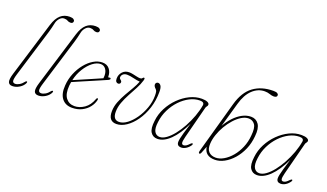

<svg xmlns="http://www.w3.org/2000/svg" viewBox="-70 -1176 2795 1642"><g transform="rotate(20 1328.0 -355.0)"><path d="M344 -718Q368 -718 378.8 -710.5Q389.5 -703 389.5 -693.5Q389.5 -684.5 383.8 -678.2Q378 -672 365 -672Q349 -672 336.8 -679.8Q324.5 -687.5 304 -687.5Q282 -687.5 263.8 -667Q245.5 -646.5 240 -617.5Q235 -596.5 231 -578Q227 -559.5 219.5 -535.5L87.5 -103Q72 -52.5 76 -35.8Q80 -19 100 -19Q117 -19 137.2 -30.8Q157.5 -42.5 175.5 -66Q181.5 -73.5 187 -72.5Q194.5 -71 191 -61Q179 -32 147.5 -12.2Q116 7.5 83.5 7.5Q53.5 7.5 45.5 -15Q37.5 -37.5 55 -94.5L207.5 -593.5Q227.5 -658 261.2 -688Q295 -718 344 -718Z M580 -718Q604 -718 614.8 -710.5Q625.5 -703 625.5 -693.5Q625.5 -684.5 619.8 -678.2Q614 -672 601 -672Q585 -672 572.8 -679.8Q560.5 -687.5 540 -687.5Q518 -687.5 499.8 -667Q481.5 -646.5 476 -617.5Q471 -596.5 467 -578Q463 -559.5 455.5 -535.5L323.5 -103Q308 -52.5 312 -35.8Q316 -19 336 -19Q353 -19 373.2 -30.8Q393.5 -42.5 411.5 -66Q417.5 -73.5 423 -72.5Q430.5 -71 427 -61Q415 -32 383.5 -12.2Q352 7.5 319.5 7.5Q289.5 7.5 281.5 -15Q273.5 -37.5 291 -94.5L443.5 -593.5Q463.5 -658 497.2 -688Q531 -718 580 -718Z M810 -129.5Q802.5 -94.5 778.2 -63.2Q754 -32 715.2 -12.2Q676.5 7.5 626 7.5Q565 7.5 533 -34.5Q501 -76.5 507 -153Q511 -211 532.5 -263.5Q554 -316 587.2 -357.2Q620.5 -398.5 660.2 -422.2Q700 -446 741 -446Q783 -446 805.5 -418Q828 -390 828 -350.5Q828 -340.5 839.5 -344.5Q851.5 -348.5 852.5 -338.5Q854 -330.5 839 -323.5Q815 -313 773.8 -295.2Q732.5 -277.5 686.8 -257.8Q641 -238 602.2 -221.5Q563.5 -205 545 -196.5Q542 -180 540.5 -163Q534 -87.5 562.5 -50.2Q591 -13 640.5 -13Q686.5 -13 729.8 -42.8Q773 -72.5 795 -134Q798.5 -144 804.5 -144Q813 -144 810 -129.5ZM731.5 -428.5Q696.5 -428.5 659.8 -400.5Q623 -372.5 593 -324.5Q563 -276.5 549 -216Q567.5 -224 598.2 -237.2Q629 -250.5 664.8 -266Q700.5 -281.5 734.5 -296.2Q768.5 -311 793.5 -322Q795 -330 795 -345Q795 -381.5 777.8 -405Q760.5 -428.5 731.5 -428.5Z M1283.5 -376Q1283.5 -296 1260.8 -226.5Q1238 -157 1200.5 -104.2Q1163 -51.5 1118.5 -21.8Q1074 8 1030 8Q955.5 8 958 -84.5Q959 -127.5 975.8 -170Q992.5 -212.5 1015.8 -253Q1039 -293.5 1061 -330.8Q1083 -368 1095 -401Q1070 -402.5 1035 -411.2Q1000 -420 974.5 -420Q951.5 -420 938 -407.8Q924.5 -395.5 924.5 -378Q924.5 -367.5 936.5 -359Q947.5 -351.5 947 -341Q947 -332.5 941 -327.2Q935 -322 926.5 -322Q915.5 -322 908 -330.8Q900.5 -339.5 900.5 -358.5Q900.5 -394.5 923.8 -420Q947 -445.5 985 -445.5Q999 -445.5 1018.5 -441.5Q1038 -437.5 1056.8 -433.2Q1075.5 -429 1087.5 -429Q1101.5 -429 1106.8 -437.5Q1112 -446 1119.5 -445.5Q1129.5 -444.5 1122.5 -421Q1111.5 -383.5 1090 -343Q1068.5 -302.5 1045.5 -260.2Q1022.5 -218 1006.5 -174.5Q990.5 -131 990.5 -88Q990.5 -16.5 1045.5 -16.5Q1080.5 -16.5 1117.8 -44.2Q1155 -72 1187 -118Q1219 -164 1239 -219.8Q1259 -275.5 1259 -332Q1259 -356.5 1256.2 -368.5Q1253.5 -380.5 1244.5 -389Q1225 -406.5 1225 -422.5Q1225 -432.5 1231.5 -439Q1238 -445.5 1247.5 -445.5Q1262.5 -445.5 1273 -429.8Q1283.5 -414 1283.5 -376Z M1623 -89.5Q1612.5 -48 1615.2 -33Q1618 -18 1633 -18Q1644 -18 1656 -25.2Q1668 -32.5 1684.5 -50.5Q1695.5 -61.5 1701.5 -58.5Q1707.5 -54.5 1701 -43.5Q1685.5 -20 1663.5 -6.2Q1641.5 7.5 1619 7.5Q1601.5 7.5 1591.2 -1.5Q1581 -10.5 1581 -30Q1581 -42.5 1584.8 -61.2Q1588.5 -80 1598.5 -115.5Q1608.5 -151 1627.5 -212Q1577 -106 1518.5 -49.2Q1460 7.5 1403 7.5Q1362.5 7.5 1341.2 -25Q1320 -57.5 1329.5 -129.5Q1336 -191.5 1365.5 -248.2Q1395 -305 1440 -349.5Q1485 -394 1538.2 -419.8Q1591.5 -445.5 1646 -445.5Q1678.5 -445.5 1696.5 -437.2Q1714.5 -429 1714.5 -416Q1714.5 -406.5 1707.5 -398.8Q1700.5 -391 1698.5 -382ZM1360.5 -131Q1352 -70 1368.5 -42.2Q1385 -14.5 1416.5 -14.5Q1444.5 -14.5 1476 -37.2Q1507.5 -60 1538.8 -99.2Q1570 -138.5 1597 -188Q1624 -237.5 1643.8 -291.2Q1663.5 -345 1672 -396Q1675.5 -425.5 1635 -425.5Q1589 -425.5 1543.2 -402Q1497.5 -378.5 1458.8 -337.8Q1420 -297 1393.8 -243.8Q1367.5 -190.5 1360.5 -131Z M1945.5 -508 1882 -284.5Q1907.5 -330.5 1941.5 -366.8Q1975.5 -403 2014.5 -424Q2053.5 -445 2094 -445Q2139.5 -445 2164.5 -408.8Q2189.5 -372.5 2181.5 -299.5Q2176 -234 2151.8 -178.2Q2127.5 -122.5 2090.8 -80.8Q2054 -39 2011 -15.8Q1968 7.5 1926 7.5Q1835 7.5 1824 -73L1798.5 -9Q1793.5 3 1786 3Q1780.5 2.5 1778.5 -3Q1776.5 -8.5 1780.5 -23.5L1911.5 -493Q1944.5 -611 2017.2 -664.5Q2090 -718 2197.5 -718Q2223.5 -718 2233.8 -711Q2244 -704 2244 -695Q2244 -674 2214 -674Q2196.5 -674 2176 -681.5Q2155.5 -689 2129.5 -689Q2068.5 -689 2019.5 -643Q1970.5 -597 1945.5 -508ZM2079.5 -424Q2048 -424 2015.5 -404.2Q1983 -384.5 1952.8 -351Q1922.5 -317.5 1898.5 -276.5Q1874.5 -235.5 1859.8 -192.2Q1845 -149 1843 -110Q1840 -59.5 1863 -35.8Q1886 -12 1926.5 -12Q1962 -12 1999.2 -33.8Q2036.5 -55.5 2069 -94Q2101.5 -132.5 2123.2 -183.8Q2145 -235 2149.5 -293.5Q2157.5 -366 2136.5 -395Q2115.5 -424 2079.5 -424Z M2529 -89.5Q2518.5 -48 2521.2 -33Q2524 -18 2539 -18Q2550 -18 2562 -25.2Q2574 -32.5 2590.5 -50.5Q2601.5 -61.5 2607.5 -58.5Q2613.5 -54.5 2607 -43.5Q2591.5 -20 2569.5 -6.2Q2547.5 7.5 2525 7.5Q2507.5 7.5 2497.2 -1.5Q2487 -10.5 2487 -30Q2487 -42.5 2490.8 -61.2Q2494.5 -80 2504.5 -115.5Q2514.5 -151 2533.5 -212Q2483 -106 2424.5 -49.2Q2366 7.5 2309 7.5Q2268.5 7.5 2247.2 -25Q2226 -57.5 2235.5 -129.5Q2242 -191.5 2271.5 -248.2Q2301 -305 2346 -349.5Q2391 -394 2444.2 -419.8Q2497.5 -445.5 2552 -445.5Q2584.5 -445.5 2602.5 -437.2Q2620.5 -429 2620.5 -416Q2620.5 -406.5 2613.5 -398.8Q2606.5 -391 2604.5 -382ZM2266.5 -131Q2258 -70 2274.5 -42.2Q2291 -14.5 2322.5 -14.5Q2350.5 -14.5 2382 -37.2Q2413.5 -60 2444.8 -99.2Q2476 -138.5 2503 -188Q2530 -237.5 2549.8 -291.2Q2569.5 -345 2578 -396Q2581.5 -425.5 2541 -425.5Q2495 -425.5 2449.2 -402Q2403.5 -378.5 2364.8 -337.8Q2326 -297 2299.8 -243.8Q2273.5 -190.5 2266.5 -131Z"/></g></svg>

Font: Fraunces 72pt Soft Thin
Style: Italic
Weight: 100
Italic angle: -16°
Version: Version 1.000;[0bf87f6ff]